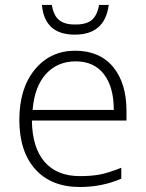

<svg xmlns="http://www.w3.org/2000/svg" viewBox="-20 -746 589 776"><path d="M111.8 -301.8H439.9Q439.9 -394.5 399.9 -446.3Q359.9 -498 286.1 -498Q212.4 -498 166 -447.3Q119.6 -396.5 111.8 -301.8ZM58.1 -260.7Q58.1 -388.7 120.6 -464.8Q183.6 -541 283.2 -541Q382.8 -541 437 -475.6Q491.2 -410.2 491.2 -297.9V-258.8H108.9Q110.4 -149.4 160.2 -91.8Q210 -34.2 303.2 -34.2Q348.6 -34.2 382.8 -40.5Q417 -46.9 470.2 -67.9V-23.9Q392.6 9.8 303.2 9.8Q187.5 9.8 123 -61.5Q58.6 -132.8 58.1 -260.7ZM149.4 -726.1H189.5Q196.3 -683.6 218.8 -665Q241.2 -646.5 284.7 -647Q328.1 -646.5 350.6 -665Q373 -683.6 380.4 -726.1H419.4Q404.3 -606 282.2 -606Q160.2 -606 149.4 -726.1Z"/></svg>

Font: OpenSans-Light
Style: Regular
Weight: 300
Foundry: Ascender Corporation
Version: Version 1.10